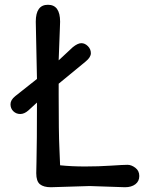

<svg xmlns="http://www.w3.org/2000/svg" viewBox="-20 -780 651 805"><path d="M135 -449 130 -689Q130 -760 181 -760Q232 -760 232 -689Q232 -682 231 -660Q228 -587 226 -527L285 -582Q306 -599 321 -599Q336 -599 348.5 -586.5Q361 -574 361 -557Q361 -540 339 -522L226 -429V-380Q226 -222 229 -160Q232 -98 232 -87Q280 -82 336.5 -82Q393 -82 445.5 -85.5Q498 -89 514.5 -89Q531 -89 547.5 -76.5Q564 -64 564 -42Q564 -20 547.5 -7.5Q531 5 504 5L356 0L193 5Q163 5 147.5 -7.5Q132 -20 132 -54Q132 -62 133 -102Q135 -182 135 -350L99 -317Q82 -302 65 -302Q48 -302 36 -313.5Q24 -325 24 -343Q24 -361 44 -377Z"/></svg>

Font: Delius Unicase
Style: Regular
Weight: 400
Designer: Natalia Raices
Foundry: Natalia Raices
Version: Version 1.002